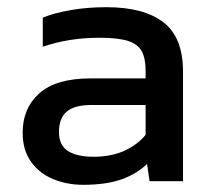

<svg xmlns="http://www.w3.org/2000/svg" viewBox="-20 -504 587 534"><path d="M211 10Q166 10 127.5 -6Q89 -22 66 -54.5Q43 -87 43 -135Q43 -203 89.5 -244.5Q136 -286 233 -286H385V-307Q385 -341 374.5 -361Q364 -381 336.5 -390Q309 -399 256 -399Q172 -399 99 -374V-455Q131 -468 177 -476Q223 -484 276 -484Q380 -484 434.5 -442Q489 -400 489 -305V0H396L389 -48Q360 -20 317.5 -5Q275 10 211 10ZM240 -68Q289 -68 325.5 -84.5Q362 -101 385 -129V-212H235Q187 -212 165.5 -193.5Q144 -175 144 -137Q144 -100 169 -84Q194 -68 240 -68Z"/></svg>

Font: Kanit
Style: Regular
Weight: 400
Designer: Katatrad Team
Foundry: CadsonDemak
Version: Version 2.000; ttfautohint (v1.8.3)